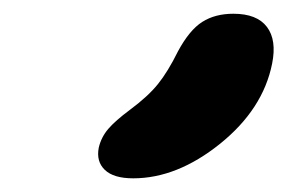

<svg xmlns="http://www.w3.org/2000/svg" viewBox="-20 -830 416 278"><path d="M172.9 -571.8Q144.5 -571.8 131.8 -584Q119.1 -596.2 123 -616.2Q126.5 -631.3 136.7 -643.3Q147 -655.3 168 -670.9Q194.3 -690.4 208.7 -708.3Q223.1 -726.1 237.8 -755.9Q254.4 -786.6 272.9 -798.3Q291.5 -810.1 317.9 -810.1Q352.1 -810.1 366.5 -791Q380.9 -772 374 -737.8Q360.8 -671.9 298.6 -621.8Q236.3 -571.8 172.9 -571.8Z"/></svg>

Font: Shantell Sans Irregular
Style: Italic
Weight: 600
Italic angle: -11.31°
Designer: Stephen Nixon, Anya Danilova, Shantell Martin
Foundry: Arrow Type
Version: Version 1.006;[9816181b4]